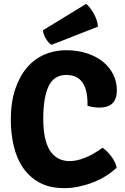

<svg xmlns="http://www.w3.org/2000/svg" viewBox="-20 -959 649 994"><path d="M433 -411V-423Q433 -571 323 -571Q260 -571 232 -513.5Q204 -456 204 -344Q204 -233 239 -179Q274 -125 341 -125Q376 -125 418.5 -141.5Q461 -158 511 -194Q536 -177 557.5 -147.5Q579 -118 584 -91Q561 -69 530.5 -49.5Q500 -30 464.5 -16Q429 -2 390.5 6.5Q352 15 313 15Q236 15 183 -14.5Q130 -44 97.5 -93Q65 -142 50.5 -206Q36 -270 36 -339Q36 -429 58.5 -496.5Q81 -564 119.5 -609Q158 -654 210 -676.5Q262 -699 321 -699Q381 -699 430 -683Q479 -667 513.5 -639Q548 -611 566.5 -573Q585 -535 585 -491Q585 -402 494 -402Q467 -402 433 -411ZM202 -802 426 -939Q446 -923 465.5 -888.5Q485 -854 487 -821L247 -727Q231 -736 218 -758Q205 -780 202 -802Z"/></svg>

Font: Signika
Style: Bold
Weight: 700
Designer: Anna Giedrys
Foundry: Anna Giedrys
Version: Version 1.001